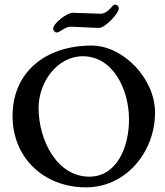

<svg xmlns="http://www.w3.org/2000/svg" viewBox="-20 -794 710 826"><path d="M406 -674C433 -674 491 -737 491 -757C491 -767 484 -774 474 -774C462 -774 447 -735 412 -735C387 -735 318 -739 293 -739C268 -739 209 -694 209 -671C209 -661 217 -654 225 -654C235 -654 262 -679 282 -679C307 -679 381 -674 406 -674ZM146 -330C146 -440 226 -552 336 -552C466 -552 535 -410 535 -280C535 -161 483 -34 364 -34C225 -34 146 -191 146 -330ZM374 -598C176 -598 34 -484 34 -295C34 -113 171 12 350 12C521 12 647 -139 647 -310C647 -456 510 -598 374 -598Z"/></svg>

Font: EB Garamond SC 08
Style: Regular
Weight: 400
Version: Version 0.016